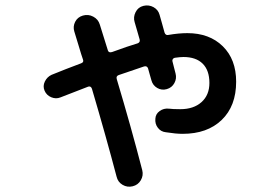

<svg xmlns="http://www.w3.org/2000/svg" viewBox="-20 -640 1040 715"><path d="M205.1 -277.3Q188.5 -270.5 170.9 -277.8Q153.3 -285.2 146 -302.2Q138.7 -319.3 147 -336.4Q155.3 -353.5 171.9 -361.3Q224.6 -382.8 282.2 -404.3Q293 -408.2 289.1 -418Q283.2 -434.6 272.9 -469.7Q262.7 -504.9 256.8 -522.5Q251 -541 259.8 -558.6Q268.6 -576.2 288.6 -582Q308.6 -587.9 327.1 -578.1Q345.7 -568.4 351.6 -548.8Q356.4 -533.2 366.7 -500.5Q377 -467.8 381.8 -452.1Q384.8 -442.4 397.5 -446.3Q459 -468.8 492.2 -478.5Q502.9 -482.4 500 -493.2Q497.1 -504.9 490.2 -527.3Q483.4 -549.8 481.4 -557.6Q475.6 -576.2 484.9 -594.7Q494.1 -613.3 514.2 -618.2Q534.2 -623 551.8 -613.3Q569.3 -603.5 574.2 -585Q577.1 -574.2 583.5 -552.2Q589.8 -530.3 592.8 -518.6Q596.7 -507.8 606.4 -509.8Q645.5 -516.6 677.7 -516.6Q759.8 -516.6 809.6 -467.8Q859.4 -418.9 859.4 -335.9Q859.4 -245.1 805.7 -193.4Q752 -141.6 660.2 -141.6Q634.8 -141.6 597.7 -147.5Q579.1 -149.4 567.9 -164.1Q556.6 -178.7 558.6 -198.2Q559.6 -215.8 574.7 -226.6Q589.8 -237.3 608.4 -235.4Q623 -233.4 651.4 -233.4Q701.2 -233.4 730.5 -259.8Q759.8 -286.1 759.8 -331.1Q759.8 -377.9 734.9 -402.8Q710 -427.7 663.1 -427.7Q651.4 -427.7 630.9 -424.8Q626 -423.8 623.5 -419.9Q621.1 -416 622.1 -412.1Q624 -404.3 627.9 -389.2Q631.8 -374 633.8 -366.2Q638.7 -347.7 629.4 -330.6Q620.1 -313.5 601.1 -308.1Q582 -302.7 565.4 -312.5Q548.8 -322.3 543.9 -340.8Q542 -347.7 537.6 -362.8Q533.2 -377.9 531.2 -385.7Q527.3 -395.5 516.6 -392.6Q451.2 -370.1 421.9 -360.4Q411.1 -356.4 415 -344.7Q468.8 -165 509.8 -5.9Q514.6 13.7 504.4 31.2Q494.1 48.8 474.1 53.7Q454.1 58.6 436.5 48.3Q418.9 38.1 414.1 17.6Q375 -130.9 322.3 -309.6Q318.4 -320.3 308.6 -317.4Q255.9 -296.9 205.1 -277.3Z"/></svg>

Font: Rounded-X Mgen+ 1mn medium
Style: Regular
Weight: 500
Designer: [Source Han Sans]
Ryoko NISHIZUKA  (kana & ideographs); Paul D. Hunt (Latin, Greek & Cyrillic); Wenlong ZHANG  (bopomofo
Version: Version 1.059.20150602